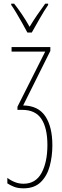

<svg xmlns="http://www.w3.org/2000/svg" viewBox="-20 -783 340 1045"><path d="M254 -527V-506L106 -209Q188 -208 226.5 -150.5Q265 -93 265 8Q265 68 250.5 121.5Q236 175 201.5 208.5Q167 242 108 242Q77 242 56 233.5Q35 225 20 215V185Q38 199 60.5 208Q83 217 108 217Q174 217 206 158.5Q238 100 238 6Q238 -86 205.5 -135.5Q173 -185 101 -185H75V-202L226 -502H43V-527ZM129 -606Q116 -631 99.5 -660Q83 -689 67.5 -715Q52 -741 41 -756V-763H57Q77 -738 100 -704Q123 -670 141 -637Q161 -670 181 -699.5Q201 -729 226 -763H242V-756Q220 -724 196.5 -682.5Q173 -641 153 -606Z"/></svg>

Font: Noto Sans ExtraCondensed Thin
Style: Regular
Weight: 100
Width: 2
Designer: Monotype Design Team
Foundry: Monotype Imaging Inc.
Version: Version 2.013; ttfautohint (v1.8.4.7-5d5b)